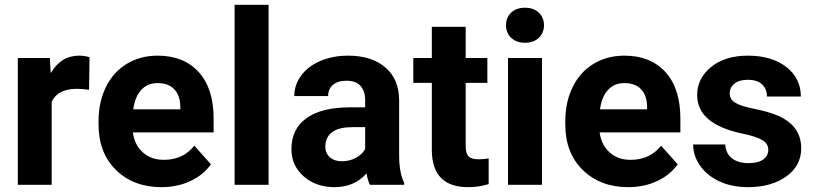

<svg xmlns="http://www.w3.org/2000/svg" viewBox="-20 -770 3395 800"><path d="M351.1 -396Q322.3 -399.9 300.3 -399.9Q220.2 -399.9 195.3 -345.7V0H54.2V-528.3H187.5L191.4 -465.3Q233.9 -538.1 309.1 -538.1Q332.5 -538.1 353 -531.7Z M652.8 9.8Q536.6 9.8 463.6 -61.5Q390.6 -132.8 390.6 -251.5V-265.1Q390.6 -344.7 421.4 -407.5Q452.1 -470.2 508.5 -504.2Q564.9 -538.1 637.2 -538.1Q745.6 -538.1 807.9 -469.7Q870.1 -401.4 870.1 -275.9V-218.3H533.7Q540.5 -166.5 575 -135.3Q609.4 -104 662.1 -104Q743.7 -104 789.6 -163.1L858.9 -85.4Q827.1 -40.5 772.9 -15.4Q718.8 9.8 652.8 9.8ZM636.7 -423.8Q594.7 -423.8 568.6 -395.5Q542.5 -367.2 535.2 -314.5H731.4V-325.7Q730.5 -372.6 706.1 -398.2Q681.6 -423.8 636.7 -423.8Z M1099.1 0H957.5V-750H1099.1Z M1521.5 0Q1511.7 -19 1507.3 -47.4Q1456.1 9.8 1374 9.8Q1296.4 9.8 1245.4 -35.2Q1194.3 -80.1 1194.3 -148.4Q1194.3 -232.4 1256.6 -277.3Q1318.8 -322.3 1436.5 -322.8H1501.5V-353Q1501.5 -389.6 1482.7 -411.6Q1463.9 -433.6 1423.3 -433.6Q1387.7 -433.6 1367.4 -416.5Q1347.2 -399.4 1347.2 -369.6H1206.1Q1206.1 -415.5 1234.4 -454.6Q1262.7 -493.7 1314.5 -515.9Q1366.2 -538.1 1430.7 -538.1Q1528.3 -538.1 1585.7 -489Q1643.1 -439.9 1643.1 -351.1V-122.1Q1643.6 -46.9 1664.1 -8.3V0ZM1404.8 -98.1Q1436 -98.1 1462.4 -112.1Q1488.8 -126 1501.5 -149.4V-240.2H1448.7Q1342.8 -240.2 1335.9 -167L1335.4 -158.7Q1335.4 -132.3 1354 -115.2Q1372.6 -98.1 1404.8 -98.1Z M1920.4 -658.2V-528.3H2010.7V-424.8H1920.4V-161.1Q1920.4 -131.8 1931.6 -119.1Q1942.9 -106.4 1974.6 -106.4Q1998 -106.4 2016.1 -109.9V-2.9Q1974.6 9.8 1930.7 9.8Q1782.2 9.8 1779.3 -140.1V-424.8H1702.1V-528.3H1779.3V-658.2Z M2238.3 0H2096.7V-528.3H2238.3ZM2088.4 -665Q2088.4 -696.8 2109.6 -717.3Q2130.9 -737.8 2167.5 -737.8Q2203.6 -737.8 2225.1 -717.3Q2246.6 -696.8 2246.6 -665Q2246.6 -632.8 2224.9 -612.3Q2203.1 -591.8 2167.5 -591.8Q2131.8 -591.8 2110.1 -612.3Q2088.4 -632.8 2088.4 -665Z M2597.7 9.8Q2481.4 9.8 2408.4 -61.5Q2335.4 -132.8 2335.4 -251.5V-265.1Q2335.4 -344.7 2366.2 -407.5Q2397 -470.2 2453.4 -504.2Q2509.8 -538.1 2582 -538.1Q2690.4 -538.1 2752.7 -469.7Q2814.9 -401.4 2814.9 -275.9V-218.3H2478.5Q2485.4 -166.5 2519.8 -135.3Q2554.2 -104 2606.9 -104Q2688.5 -104 2734.4 -163.1L2803.7 -85.4Q2772 -40.5 2717.8 -15.4Q2663.6 9.8 2597.7 9.8ZM2581.5 -423.8Q2539.6 -423.8 2513.4 -395.5Q2487.3 -367.2 2480 -314.5H2676.3V-325.7Q2675.3 -372.6 2650.9 -398.2Q2626.5 -423.8 2581.5 -423.8Z M3181.2 -146Q3181.2 -171.9 3155.5 -186.8Q3129.9 -201.7 3073.2 -213.4Q2884.8 -252.9 2884.8 -373.5Q2884.8 -443.8 2943.1 -491Q3001.5 -538.1 3095.7 -538.1Q3196.3 -538.1 3256.6 -490.7Q3316.9 -443.4 3316.9 -367.7H3175.8Q3175.8 -397.9 3156.2 -417.7Q3136.7 -437.5 3095.2 -437.5Q3059.6 -437.5 3040 -421.4Q3020.5 -405.3 3020.5 -380.4Q3020.5 -356.9 3042.7 -342.5Q3064.9 -328.1 3117.7 -317.6Q3170.4 -307.1 3206.5 -293.9Q3318.4 -252.9 3318.4 -151.9Q3318.4 -79.6 3256.3 -34.9Q3194.3 9.8 3096.2 9.8Q3029.8 9.8 2978.3 -13.9Q2926.8 -37.6 2897.5 -78.9Q2868.2 -120.1 2868.2 -168H3002Q3003.9 -130.4 3029.8 -110.4Q3055.7 -90.3 3099.1 -90.3Q3139.6 -90.3 3160.4 -105.7Q3181.2 -121.1 3181.2 -146Z"/></svg>

Font: SteelSelectRoboto
Style: Roboto-Bold
Weight: 700
Designer: Google
Version: Version 2.137; 2017